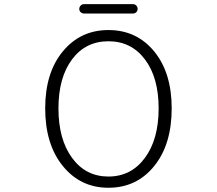

<svg xmlns="http://www.w3.org/2000/svg" viewBox="-20 -886 1040 919"><path d="M499 12.7Q365.2 12.7 280.8 -91.3Q196.3 -195.3 196.3 -367.2Q196.3 -538.1 280.8 -640.1Q365.2 -742.2 499 -742.2Q633.8 -742.2 717.8 -640.1Q801.8 -538.1 801.8 -367.2Q801.8 -194.3 717.8 -90.8Q633.8 12.7 499 12.7ZM499 -41Q607.4 -41 673.3 -129.9Q739.3 -218.8 739.3 -367.2Q739.3 -514.6 673.8 -601.6Q608.4 -688.5 499 -688.5Q389.6 -688.5 324.7 -601.6Q259.8 -514.6 259.8 -367.2Q259.8 -218.8 325.2 -129.9Q390.6 -41 499 -41ZM381.8 -821.3Q373 -821.3 366.2 -827.6Q359.4 -834 359.4 -843.3Q359.4 -852.5 366.2 -859.4Q373 -866.2 381.8 -866.2H616.2Q626 -866.2 632.3 -859.4Q638.7 -852.5 638.7 -843.3Q638.7 -834 632.3 -827.6Q626 -821.3 616.2 -821.3Z"/></svg>

Font: Gen Jyuu Gothic L Monospace Light
Style: Regular
Weight: 300
Designer: [Source Han Sans]
Ryoko NISHIZUKA  (kana & ideographs); Paul D. Hunt (Latin, Greek & Cyrillic); Wenlong ZHANG  (bopomofo
Version: Version 1.002.20150607